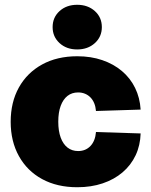

<svg xmlns="http://www.w3.org/2000/svg" viewBox="-20 -767 627 798"><path d="M301.3 11.2Q217.3 11.2 155 -22.7Q92.8 -56.6 58.6 -118.2Q24.4 -179.7 24.4 -260.7Q24.4 -342.3 58.6 -403.6Q92.8 -464.8 155 -499Q217.3 -533.2 301.3 -533.2Q357.9 -533.2 405 -517.1Q452.1 -501 486.8 -471.7Q521.5 -442.4 541.5 -401.6Q561.5 -360.8 564.5 -311.5L378.9 -305.7Q377.4 -323.7 371.6 -337.9Q365.7 -352.1 356 -362.1Q346.2 -372.1 333.3 -377.4Q320.3 -382.8 304.7 -382.8Q278.8 -382.8 260.5 -368.4Q242.2 -354 232.2 -326.9Q222.2 -299.8 222.2 -261.2Q222.2 -222.7 232.2 -195.3Q242.2 -168 260.7 -153.6Q279.3 -139.2 304.7 -139.2Q320.3 -139.2 333.3 -144.5Q346.2 -149.9 356 -160.2Q365.7 -170.4 371.6 -185.1Q377.4 -199.7 378.9 -218.3L564.5 -212.4Q563 -162.6 543.7 -121.6Q524.4 -80.6 489.5 -50.8Q454.6 -21 406.7 -4.9Q358.9 11.2 301.3 11.2ZM300.8 -561.5Q256.3 -561.5 227.5 -587.9Q198.7 -614.3 198.7 -654.3Q198.7 -694.8 227.5 -720.9Q256.3 -747.1 300.8 -747.1Q345.2 -747.1 374.3 -720.9Q403.3 -694.8 403.3 -654.3Q403.3 -614.3 374.3 -587.9Q345.2 -561.5 300.8 -561.5Z"/></svg>

Font: Inter 28pt Black
Style: Regular
Weight: 900
Designer: Rasmus Andersson
Foundry: rsms
Version: Version 4.001;git-66647c0bb